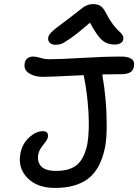

<svg xmlns="http://www.w3.org/2000/svg" viewBox="-20 -945 682 947"><path d="M253.9 -724.1Q235.4 -724.1 225.3 -734.4Q215.3 -744.6 217.8 -759.8Q219.2 -772.5 236.3 -788.8Q253.4 -805.2 315.9 -851.1Q335 -865.2 358.4 -884Q381.8 -902.8 390.4 -908.9Q398.9 -915 411.4 -919.9Q423.8 -924.8 438 -924.8Q462.9 -924.8 477.3 -914.6Q491.7 -904.3 505.9 -875Q520.5 -846.2 537.8 -823.7Q555.2 -801.3 566.2 -792Q577.1 -782.7 583.7 -772.5Q590.3 -762.2 587.9 -751Q586.4 -739.3 574.7 -732.2Q563 -725.1 545.9 -725.1Q509.8 -725.1 484.4 -746.3Q459 -767.6 423.8 -833Q366.2 -782.7 330.1 -757.6Q293.9 -732.4 281.5 -728.3Q269 -724.1 253.9 -724.1ZM251 -18.1Q162.6 -18.1 114.5 -68.1Q66.4 -118.2 81.1 -189.9Q89.8 -235.4 123.5 -266.6Q157.2 -297.9 190.9 -297.9Q221.7 -297.9 215.8 -267.1Q213.4 -254.9 193.4 -230.7Q173.3 -206.5 168.9 -185.1Q162.1 -147.5 182.9 -124.8Q203.6 -102.1 255.9 -102.1Q327.1 -102.1 362.1 -134Q397 -166 411.1 -235.8Q421.9 -303.2 416 -396.2Q410.2 -489.3 394 -566.9Q394 -567.9 393.6 -570.6Q393.1 -573.2 393.1 -574.2Q225.1 -565.9 189.9 -565.9Q150.9 -565.9 123 -583.7Q95.2 -601.6 102.1 -634.8Q105 -649.4 116 -657.7Q127 -666 143.1 -666Q158.7 -666 179.9 -659.4Q201.2 -652.8 223.1 -652.8Q274.4 -652.8 384.5 -659.4Q494.6 -666 580.1 -666Q610.4 -666 628.2 -654.5Q646 -643.1 640.1 -615.2Q633.8 -579.1 579.1 -579.1Q515.6 -579.1 484.9 -578.1Q484.9 -576.7 485.4 -573.5Q485.8 -570.3 485.8 -568.8Q495.1 -516.1 500.7 -454.3Q506.3 -392.6 506.3 -326.4Q506.3 -260.3 498 -217.8Q476.6 -112.3 416.5 -65.2Q356.4 -18.1 251 -18.1Z"/></svg>

Font: Shantell Sans Irregular
Style: Italic
Weight: 400
Italic angle: -11.31°
Designer: Stephen Nixon, Anya Danilova, Shantell Martin
Foundry: Arrow Type
Version: Version 1.006;[9816181b4]